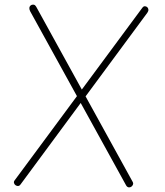

<svg xmlns="http://www.w3.org/2000/svg" viewBox="-20 -797 714 830"><path d="M110 -749Q106 -758 107 -764Q108 -770 112.5 -773.5Q117 -777 123 -777Q128 -777 131 -774.5Q134 -772 137 -767L554 -10Q557 -5 555 0.5Q553 6 548.5 9.5Q544 13 538 13Q534 13 530.5 10.5Q527 8 525 4ZM69 0Q66 4 63.5 5.5Q61 7 57 7Q52 7 47 3.5Q42 0 40.5 -6Q39 -12 43 -17L595 -763Q598 -767 600.5 -768.5Q603 -770 606 -770Q612 -770 616.5 -766Q621 -762 621.5 -755.5Q622 -749 617 -742Z"/></svg>

Font: Playpen Sans Thin
Style: Regular
Weight: 250
Designer: Laura Meseguer, Veronika Burian, José Scaglione
Foundry: TypeTogether
Version: Version 1.001